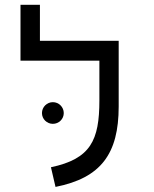

<svg xmlns="http://www.w3.org/2000/svg" viewBox="-20 -752 626 782"><path d="M463.4 -585.9H142.6V-732.4H63.5V-504.9H384.8V-343.3C384.8 -180.2 349.1 -105 187.5 -70.8L206.1 9.3C391.1 -27.3 463.4 -125.5 463.4 -318.4ZM195.3 -247.6C219.7 -247.6 239.7 -267.1 239.7 -291.5C239.7 -315.9 219.7 -335.9 195.3 -335.9C170.9 -335.9 150.9 -315.9 150.9 -291.5C150.9 -267.1 170.9 -247.6 195.3 -247.6Z"/></svg>

Font: Cascadia Mono PL SemiLight
Style: Regular
Weight: 350
Monospace: yes
Designer: Aaron Bell
Foundry: Saja Typeworks
Version: Version 2404.023